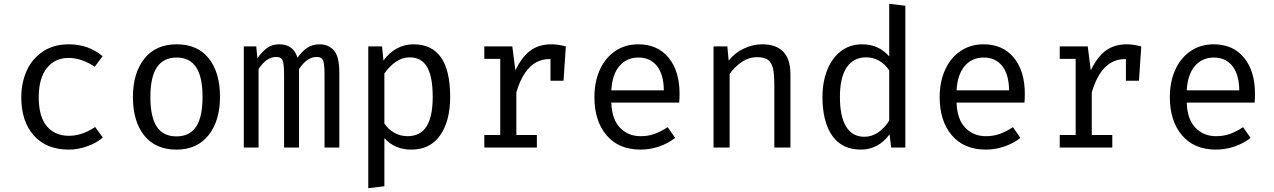

<svg xmlns="http://www.w3.org/2000/svg" viewBox="-20 -769 6640 1001"><path d="M476 -107 516 -52Q483 -23 434 -6Q385 11 339 11Q222 11 156.5 -62.5Q91 -136 91 -261Q91 -340 120.5 -403Q150 -466 206 -502Q262 -538 339 -538Q441 -538 515 -476L474 -421Q405 -467 338 -467Q267 -467 224.5 -414.5Q182 -362 182 -261Q182 -160 224.5 -110.5Q267 -61 339 -61Q408 -61 476 -107Z M1127 -264Q1127 -140 1067.5 -64.5Q1008 11 900 11Q791 11 732 -62.5Q673 -136 673 -263Q673 -388 732.5 -463Q792 -538 901 -538Q1010 -538 1068.5 -464.5Q1127 -391 1127 -264ZM764 -263Q764 -159 797.5 -108.5Q831 -58 900 -58Q969 -58 1002.5 -108.5Q1036 -159 1036 -264Q1036 -368 1002.5 -418.5Q969 -469 901 -469Q832 -469 798 -418Q764 -367 764 -263Z M1749 -392V0H1672V-378Q1672 -433 1665 -452.5Q1658 -472 1631 -472Q1580 -472 1539 -409V0H1461V-378Q1461 -433 1454 -452.5Q1447 -472 1420 -472Q1369 -472 1328 -409V0H1251V-527H1316L1322 -465Q1346 -500 1372.5 -519Q1399 -538 1436 -538Q1510 -538 1531 -468Q1555 -502 1582 -520Q1609 -538 1647 -538Q1692 -538 1720.5 -506.5Q1749 -475 1749 -392Z M2327 -264Q2327 -139 2275 -64Q2223 11 2124 11Q2038 11 1984 -49V202L1900 212V-527H1972L1979 -453Q2008 -494 2048.5 -516Q2089 -538 2136 -538Q2327 -538 2327 -264ZM1984 -386V-125Q2005 -94 2036.5 -76.5Q2068 -59 2105 -59Q2171 -59 2203.5 -109.5Q2236 -160 2236 -264Q2236 -368 2207 -419Q2178 -470 2116 -470Q2076 -470 2042.5 -446Q2009 -422 1984 -386Z M2930 -527 2918 -348H2850V-461H2845Q2723 -461 2672 -287V-65H2779V0H2505V-65H2588V-462H2505V-527H2651L2667 -402Q2699 -470 2743.5 -504Q2788 -538 2856 -538Q2888 -538 2930 -527Z M3320 -59Q3359 -59 3391.5 -70.5Q3424 -82 3461 -106L3500 -50Q3463 -21 3415.5 -5Q3368 11 3320 11Q3206 11 3142.5 -63.5Q3079 -138 3079 -263Q3079 -342 3107 -404.5Q3135 -467 3187 -502.5Q3239 -538 3308 -538Q3408 -538 3465.5 -468.5Q3523 -399 3523 -279Q3523 -256 3521 -234H3167Q3170 -147 3212.5 -103Q3255 -59 3320 -59ZM3167 -298H3441Q3440 -381 3405 -425Q3370 -469 3309 -469Q3248 -469 3210 -425.5Q3172 -382 3167 -298Z M3700 -527H3772L3779 -453Q3810 -493 3857.5 -515.5Q3905 -538 3953 -538Q4101 -538 4101 -382V0H4017V-320Q4017 -379 4010.5 -410Q4004 -441 3985 -456Q3966 -471 3927 -471Q3884 -471 3846 -445Q3808 -419 3784 -383V0H3700Z M4700 -739V0H4626L4618 -69Q4589 -29 4551 -9Q4513 11 4469 11Q4369 11 4318.5 -62Q4268 -135 4268 -263Q4268 -342 4293 -404.5Q4318 -467 4364.5 -502.5Q4411 -538 4474 -538Q4561 -538 4616 -475V-749ZM4359 -263Q4359 -161 4391.5 -108.5Q4424 -56 4486 -56Q4561 -56 4616 -140V-402Q4594 -435 4563 -452.5Q4532 -470 4496 -470Q4430 -470 4394.5 -418Q4359 -366 4359 -263Z M5120 -59Q5159 -59 5191.5 -70.5Q5224 -82 5261 -106L5300 -50Q5263 -21 5215.5 -5Q5168 11 5120 11Q5006 11 4942.5 -63.5Q4879 -138 4879 -263Q4879 -342 4907 -404.5Q4935 -467 4987 -502.5Q5039 -538 5108 -538Q5208 -538 5265.5 -468.5Q5323 -399 5323 -279Q5323 -256 5321 -234H4967Q4970 -147 5012.5 -103Q5055 -59 5120 -59ZM4967 -298H5241Q5240 -381 5205 -425Q5170 -469 5109 -469Q5048 -469 5010 -425.5Q4972 -382 4967 -298Z M5930 -527 5918 -348H5850V-461H5845Q5723 -461 5672 -287V-65H5779V0H5505V-65H5588V-462H5505V-527H5651L5667 -402Q5699 -470 5743.5 -504Q5788 -538 5856 -538Q5888 -538 5930 -527Z M6320 -59Q6359 -59 6391.5 -70.5Q6424 -82 6461 -106L6500 -50Q6463 -21 6415.5 -5Q6368 11 6320 11Q6206 11 6142.5 -63.5Q6079 -138 6079 -263Q6079 -342 6107 -404.5Q6135 -467 6187 -502.5Q6239 -538 6308 -538Q6408 -538 6465.5 -468.5Q6523 -399 6523 -279Q6523 -256 6521 -234H6167Q6170 -147 6212.5 -103Q6255 -59 6320 -59ZM6167 -298H6441Q6440 -381 6405 -425Q6370 -469 6309 -469Q6248 -469 6210 -425.5Q6172 -382 6167 -298Z"/></svg>

Font: Fira Mono
Style: Regular
Weight: 400
Designer: Carrois Corporate & Edenspiekermann AG
Foundry: Carrois Corporate GbR & Edenspiekermann AG
Version: Version 3.206